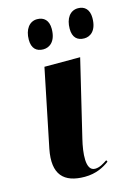

<svg xmlns="http://www.w3.org/2000/svg" viewBox="-117 -824 640 898"><g transform="rotate(-15 203.0 -375.0)"><path d="M345 -616C375 -616 406 -638 406 -699C406 -740 384 -760 352 -760C313 -760 290 -726 290 -677C290 -635 311 -616 345 -616ZM147 -616C177 -616 209 -638 209 -699C209 -740 187 -760 154 -760C116 -760 92 -726 92 -677C92 -635 113 -616 147 -616ZM180 10C235 10 273 -11 300 -31L296 -39C278 -27 258 -14 236 -14C188 -14 199 -102 214 -164L303 -536H130L53 -160C29 -39 79 10 180 10Z"/></g></svg>

Font: Noto Serif Display SemiCondensed ExtraBold
Style: Italic
Weight: 800
Width: 4
Italic angle: -12°
Designer: Monotype Design Team
Foundry: Monotype Imaging Inc.
Version: Version 2.009